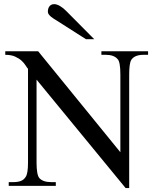

<svg xmlns="http://www.w3.org/2000/svg" viewBox="-20 -914 763 944"><path d="M685.1 -644.5Q664.1 -644.5 648.9 -638.4Q633.8 -632.3 625.5 -619.6Q615.2 -603 615.2 -547.4V10.7H597.7L159.7 -522.5V-115.7Q159.7 -54.7 173.3 -38.6Q191.4 -18.6 231.4 -18.6H254.4V0H22.9V-18.6H45.9Q67.9 -18.6 82.8 -24.4Q97.7 -30.3 106 -43.9Q111.8 -51.8 114.7 -69.1Q117.7 -86.4 117.7 -115.7V-575.7Q112.8 -581.1 105.7 -592.5Q98.6 -604 86.2 -615.5Q73.7 -627 54.4 -635.7Q35.2 -644.5 5.9 -644.5V-662.1H167.5L571.8 -165.5V-547.4Q571.8 -610.4 558.1 -623.5Q540 -644.5 500.5 -644.5H478.5V-662.1H708V-644.5ZM402.8 -721.2 258.8 -813Q252.4 -816.9 244.9 -821.5Q237.3 -826.2 230.7 -831.8Q224.1 -837.4 219.7 -843.5Q215.3 -849.6 215.3 -856Q215.3 -873.5 223.6 -883.5Q231.9 -893.6 246.6 -893.6Q259.3 -893.6 275.1 -884.3Q291 -875 304.7 -860.8L443.4 -721.2Z"/></svg>

Font: Doulos SIL Afr
Style: Regular
Weight: 400
Designer: Walt Agee, Victor Gaultney, Peter Martin, Debbi Hosken, Becca Hirsbrunner
Foundry: SIL International
Version: Version 5.000